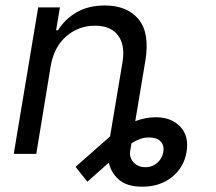

<svg xmlns="http://www.w3.org/2000/svg" viewBox="-20 -573 804 715"><path d="M169 -328.1 115.1 0H31.2L122.2 -545.5H203.1L188.9 -460.2H196Q221.6 -501.8 265.3 -527.2Q308.9 -552.6 370.7 -552.6Q452.8 -552.6 495.6 -501.8Q538.4 -451 521.3 -346.6L483.7 -121.8Q522.7 -136.4 559.7 -136.4Q618.3 -136.4 651.5 -101Q684.7 -65.7 674.7 -7.1Q665.1 50.4 620.6 86.3Q576 122.2 509.9 122.2Q452.1 122.2 422.6 95.9Q393.1 69.6 385.3 32.7L305.4 103.7L261.4 48.3L389.9 -65L436.1 -340.9Q446.7 -404.8 419.6 -441.1Q392.4 -477.3 333.8 -477.3Q273.1 -477.3 227.5 -438.4Q181.8 -399.5 169 -328.1ZM469.5 -39.1 464.1 -6.4Q462.7 17 479.2 33.4Q495.7 49.7 521.3 49.7Q546.9 49.7 565.5 33.6Q584.2 17.4 588.1 -7.1Q592.3 -32.7 577.8 -46.9Q563.2 -61.1 535.5 -61.1Q516.7 -61.1 500.5 -55Q484.4 -49 469.5 -39.1Z"/></svg>

Font: Inter UI
Style: Italic
Weight: 400
Italic angle: -9.39999°
Designer: Rasmus Andersson
Foundry: rsms
Version: 3.2;8d6f07862